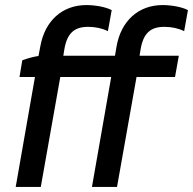

<svg xmlns="http://www.w3.org/2000/svg" viewBox="-20 -738 762 758"><path d="M68 -500 57 -434H118L42 0H141L218 -434H419L343 0H442L519 -434H671L686 -518H531L535 -543C546 -608 575 -632 629 -632C658 -632 685 -626 707 -615L722 -698C698 -711 655 -718 622 -718C528 -718 458 -657 440 -554L434 -518H230L234 -543C245 -608 274 -632 328 -632C357 -632 384 -626 406 -615L421 -698C397 -711 354 -718 321 -718C227 -718 157 -657 139 -554L132 -517C111 -514 87 -507 68 -500Z"/></svg>

Font: Fixel Display Medium
Style: Italic
Weight: 500
Italic angle: -10°
Designer: AlfaBravo + MacPaw
Foundry: Kyrylo Tkachov, Marchela Mozhyna, Serhii Makarenko, Maria Weinstein, Zakhar Kryvoshyya
Version: Version 1.210;Glyphs 3.2 (3217)